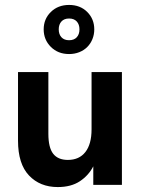

<svg xmlns="http://www.w3.org/2000/svg" viewBox="-20 -749 574 778"><path d="M214 9Q142 9 97.5 -38Q53 -85 53 -179V-457H176V-207Q176 -151 195.5 -126Q215 -101 255 -101Q301 -101 326 -133Q351 -165 351 -225V-457H474V0H358V-75Q339 -38 303.5 -14.5Q268 9 214 9ZM260 -530Q215 -530 186 -559Q157 -588 157 -630Q157 -672 186 -700.5Q215 -729 260 -729Q305 -729 333.5 -700.5Q362 -672 362 -630Q362 -609 354.5 -590.5Q347 -572 333.5 -558.5Q320 -545 301 -537.5Q282 -530 260 -530ZM260 -586Q280 -586 291 -598Q302 -610 302 -630Q302 -650 291 -662Q280 -674 260 -674Q240 -674 229 -662Q218 -650 218 -630Q218 -610 229 -598Q240 -586 260 -586Z"/></svg>

Font: Tilda Sans Bold
Style: Regular
Weight: 700
Designer: ParaType Ltd
Foundry: ParaType Ltd
Version: Version 1.009